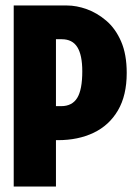

<svg xmlns="http://www.w3.org/2000/svg" viewBox="-20 -680 493 700"><path d="M142 -169V-293H203Q243 -293 261.5 -323Q280 -353 280 -420Q280 -479 262 -508Q244 -537 205 -537H142V-660H224Q259 -660 296.5 -646.5Q334 -633 367.5 -604.5Q401 -576 421.5 -529Q442 -482 442 -414Q442 -332 410 -277.5Q378 -223 321.5 -196Q265 -169 191 -169ZM30 0V-660H184V0Z"/></svg>

Font: Bricolage Grotesque 72pt Condensed ExtraBold
Style: Regular
Weight: 800
Width: 3
Designer: Mathieu Triay
Foundry: Atelier Triay
Version: Version 1.001;gftools[0.9.33.dev8+g029e19f]